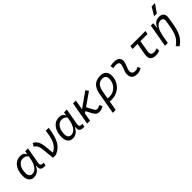

<svg xmlns="http://www.w3.org/2000/svg" viewBox="296 -2331 4096 4096"><g transform="rotate(-45 2344.0 -283.0)"><path d="M429.2 -444.3 442.4 -517.6H527.3L462.4 -147Q460 -132.8 460 -121.1Q460 -99.1 469.2 -86.4Q483.4 -66.9 525.9 -66.9H547.9L535.2 4.9H504.4Q434.1 4.9 407.7 -25.9Q388.2 -48.8 388.2 -93.8Q388.2 -109.9 390.6 -128.4H378.9Q350.6 -62 300 -25.9Q249.5 10.3 184.1 10.3Q111.3 10.3 71.5 -39.6Q31.7 -89.4 31.7 -179.2Q31.7 -282.2 64.2 -359.4Q96.7 -436.5 155.5 -479.5Q214.4 -522.5 292.5 -522.5Q349.6 -522.5 378.9 -501.5Q408.2 -480.5 423.8 -444.3ZM297.4 -445.8Q243.7 -445.8 202.9 -411.9Q162.1 -377.9 139.4 -319.8Q116.7 -261.7 116.7 -188Q116.7 -129.9 140.6 -98.1Q164.6 -66.4 207.5 -66.4Q279.8 -66.4 332.8 -133.1Q385.7 -199.7 408.2 -325.7L418.9 -386.2Q401.9 -409.7 372.8 -427.7Q343.8 -445.8 297.4 -445.8Z M762.7 0.5 738.8 -253.4Q730.5 -343.3 706.5 -391.1Q682.6 -439 637.7 -457L679.2 -527.3Q740.2 -504.9 774.4 -443.4Q808.6 -381.8 818.8 -281.2L838.4 -78.6Q908.2 -112.3 952.1 -167.5Q996.1 -222.7 1021.7 -307.9Q1047.4 -393.1 1062.5 -517.6H1150.4Q1134.8 -403.3 1111.6 -318.6Q1088.4 -233.9 1054.2 -173.1Q1020 -112.3 970.9 -70.6Q921.9 -28.8 854 0L766.6 0.5L768.1 -1.5Z M1601.1 -444.3 1614.3 -517.6H1699.2L1634.3 -147Q1631.8 -132.8 1631.8 -121.1Q1631.8 -99.1 1641.1 -86.4Q1655.3 -66.9 1697.8 -66.9H1719.7L1707 4.9H1676.3Q1606 4.9 1579.6 -25.9Q1560.1 -48.8 1560.1 -93.8Q1560.1 -109.9 1562.5 -128.4H1550.8Q1522.5 -62 1471.9 -25.9Q1421.4 10.3 1356 10.3Q1283.2 10.3 1243.4 -39.6Q1203.6 -89.4 1203.6 -179.2Q1203.6 -282.2 1236.1 -359.4Q1268.6 -436.5 1327.4 -479.5Q1386.2 -522.5 1464.4 -522.5Q1521.5 -522.5 1550.8 -501.5Q1580.1 -480.5 1595.7 -444.3ZM1469.2 -445.8Q1415.5 -445.8 1374.8 -411.9Q1334 -377.9 1311.3 -319.8Q1288.6 -261.7 1288.6 -188Q1288.6 -129.9 1312.5 -98.1Q1336.4 -66.4 1379.4 -66.4Q1451.7 -66.4 1504.6 -133.1Q1557.6 -199.7 1580.1 -325.7L1590.8 -386.2Q1573.7 -409.7 1544.7 -427.7Q1515.6 -445.8 1469.2 -445.8Z M1794.9 0 1886.2 -517.6H1972.2L1932.1 -292L2269.5 -531.2L2314.9 -466.8L2024.4 -263.7L2103 -116.2Q2117.2 -89.4 2132.8 -78.1Q2148.4 -66.9 2169.4 -66.9Q2208 -66.9 2253.4 -97.2L2290.5 -34.7Q2255.9 -10.7 2225.1 -0.5Q2194.3 9.8 2158.2 9.8Q2114.7 9.8 2083.7 -10.5Q2052.7 -30.8 2026.4 -81.1L1956.1 -215.3L1913.6 -186L1880.9 0Z M2716.3 -527.3Q2799.3 -527.3 2845 -481.7Q2890.6 -436 2890.6 -351.6Q2890.6 -274.4 2863 -208.5Q2835.4 -142.6 2785.6 -93.5Q2735.8 -44.4 2668.9 -17.3Q2602.1 9.8 2523.4 9.8Q2497.1 9.8 2469.2 6.3L2430.7 224.6H2343.8L2427.7 -253.9Q2452.1 -394.5 2522.5 -460.9Q2592.8 -527.3 2716.3 -527.3ZM2482.4 -70.3Q2506.3 -67.4 2534.2 -67.4Q2611.3 -67.4 2672.6 -104Q2733.9 -140.6 2769.5 -203.9Q2805.2 -267.1 2805.2 -346.7Q2805.2 -396 2778.1 -423.3Q2751 -450.7 2701.7 -450.7Q2623.5 -450.7 2577.9 -402.1Q2532.2 -353.5 2514.2 -250.5Z M3409.2 -95.7 3436.5 -31.2Q3407.7 -14.2 3375.7 -2.2Q3343.8 9.8 3302.2 9.8Q3215.8 9.8 3173.8 -31.7Q3136.2 -68.8 3136.2 -137.2Q3136.2 -145 3136.7 -153.3Q3139.2 -189.9 3150.9 -224.6Q3162.6 -259.3 3176.8 -292Q3190.4 -324.7 3197.8 -355Q3202.1 -373 3202.1 -387.2Q3202.1 -451.7 3114.3 -451.7Q3067.9 -451.7 3024.9 -440.4L3014.6 -513.7Q3043.5 -522 3072.3 -524.7Q3101.1 -527.3 3129.9 -527.3Q3224.6 -527.3 3264.2 -481Q3289.1 -451.2 3289.1 -403.8Q3289.1 -377.4 3281.2 -345.2Q3272.9 -310.5 3259.8 -280.8Q3246.6 -250.5 3235.4 -221.2Q3224.1 -191.9 3221.7 -157.7Q3221.2 -152.8 3221.2 -147.9Q3221.2 -66.9 3314.9 -66.9Q3341.3 -66.9 3361.6 -73.5Q3381.8 -80.1 3409.2 -95.7Z M3860.8 9.8Q3767.6 9.8 3731 -37.1Q3705.6 -69.3 3705.6 -125Q3705.6 -150.4 3710.9 -181.2L3756.3 -440.9H3605.5L3618.7 -517.6H4069.8L4056.6 -440.9H3841.8L3796.9 -184.1Q3793.5 -164.1 3793.5 -147.9Q3793.5 -66.9 3878.9 -66.9Q3915.5 -66.9 3981 -85.4L3977.5 -10.3Q3923.3 9.8 3860.8 9.8Z M4142.1 0 4233.4 -517.6H4303.7L4295.4 -388.7H4304.2Q4321.8 -455.1 4369.4 -491.2Q4417 -527.3 4485.8 -527.3Q4621.1 -527.3 4621.1 -397.9Q4621.1 -371.6 4615.7 -340.3L4591.8 -202.1Q4572.3 -88.9 4542.7 -9.3Q4513.2 70.3 4467.5 127.2Q4421.9 184.1 4353.5 229L4299.3 166.5Q4358.9 126.5 4398.7 77.6Q4438.5 28.8 4464.1 -38.6Q4489.7 -106 4505.9 -201.2L4530.3 -344.2Q4533.2 -361.8 4533.2 -377Q4533.2 -450.7 4456.5 -450.7Q4414.1 -450.7 4377 -426.3Q4339.8 -401.9 4310.5 -345.5Q4281.2 -289.1 4261.7 -192.9L4227.5 0ZM4423.3 -609.4 4533.7 -794.9H4634.8L4505.4 -609.4Z"/></g></svg>

Font: CaskaydiaCove NFP SemiLight
Style: Italic
Weight: 350
Italic angle: -10°
Designer: Aaron Bell
Foundry: Saja Typeworks
Version: Version 2111.001; VTT 6.35;Nerd Fonts 3.1.1